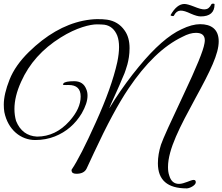

<svg xmlns="http://www.w3.org/2000/svg" viewBox="-20 -870 1232 1064"><path d="M427 -335C427 -290 406 -245 365 -199C314 -142 254 -113 185 -113C130 -116 91 -145 69 -200C63 -221 60 -243 60 -266C60 -312 72 -362 97 -417C142 -518 215 -599 316 -662C405 -718 481 -735 517 -735C535 -735 549 -734 559 -733C592 -728 616 -707 630 -672C643 -637 643 -589 630 -526C609 -431 569 -320 511 -192C454 -65 409 23 377 70C376 73 376 75 377 77C378 88 387 93 404 93C432 93 451 83 460 64L501 -24C572 -177 636 -296 692 -379C787 -520 886 -616 991 -666C1019 -681 1044 -688 1066 -688C1099 -688 1115 -674 1115 -646C1115 -641 1114 -635 1113 -629C1107 -590 1068 -495 997 -345C926 -195 884 -103 872 -68C861 -33 855 1 855 35C855 128 908 174 1015 174C1031 174 1065 157 1065 140C1065 131 1061 127 1053 127C1037 127 1001 149 972 149C945 149 927 134 918 103C913 89 911 73 911 56C911 -43 978 -169 1062 -324C1147 -479 1192 -572 1192 -641C1192 -710 1148 -736 1089 -736C1060 -736 1025 -727 986 -708C916 -676 837 -607 749 -500C702 -443 658 -383 617 -320L586 -270C585 -271 598 -301 626 -362C635 -381 640 -393 642 -398L655 -429L670 -464C675 -480 698 -531 698 -603C698 -643 689 -676 670 -702C647 -735 614 -755 573 -761C542 -765 499 -767 440 -755C335 -733 235 -675 140 -582C90 -533 54 -482 33 -429C12 -376 1 -330 1 -290C1 -275 2 -262 4 -249C24 -150 96 -94 175 -94C215 -94 251 -101 284 -114C347 -139 397 -182 433 -242C454 -279 465 -311 465 -340C465 -353 463 -365 458 -376C447 -405 425 -420 391 -420C358 -420 338 -416 332 -408C320 -396 343 -399 360 -399C405 -399 427 -378 427 -335ZM1152 -847C1133 -808 1106 -813 1054 -834C1031 -843 1013 -848 1002 -848C974 -848 948 -827 925 -786L928 -783C937 -780 943 -780 944 -784C963 -820 989 -817 1038 -794C1061 -784 1079 -779 1092 -779C1143 -779 1169 -801 1169 -846C1169 -851 1155 -851 1152 -847Z"/></svg>

Font: VL Great Vibes
Style: Regular
Weight: 400
Designer: Robert E. Leuschke
Foundry: Robert E. Leuschke
Version: Version 1.001